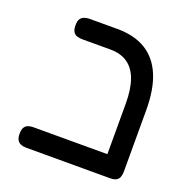

<svg xmlns="http://www.w3.org/2000/svg" viewBox="-110 -684 771 796"><g transform="rotate(20 275.0 -286.0)"><path d="M459 10Q441 10 431.5 5Q422 0 418 -9.5Q414 -19 414 -29V-303Q414 -366 399 -408Q384 -450 353.5 -471Q323 -492 278 -492H153Q140 -492 129.5 -495.5Q119 -499 113 -509Q107 -519 107 -537Q107 -556 113 -565Q119 -574 129.5 -578Q140 -582 152 -582H275Q351 -582 401.5 -551Q452 -520 477.5 -459Q503 -398 503 -306V-36Q503 -23 499.5 -12.5Q496 -2 486.5 4Q477 10 459 10ZM88 10Q75 10 65 6Q55 2 49 -7.5Q43 -17 43 -35Q43 -54 49 -63.5Q55 -73 65 -76.5Q75 -80 87 -80H462L461 10Z"/></g></svg>

Font: Fredoka Expanded
Style: Regular
Weight: 400
Width: 7
Designer: Ben Nathan
Foundry: Milena B. Brandão, Ben Nathan
Version: Version 2.001